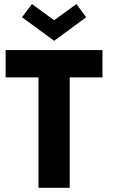

<svg xmlns="http://www.w3.org/2000/svg" viewBox="-20 -900 550 920"><path d="M164.5 -529H7V-660H471V-529H314V0H164.5ZM239.5 -704.5 85.5 -817.5 133 -880.5 239.5 -803 346 -880.5 393 -817.5Z"/></svg>

Font: League Spartan Thin
Style: Bold
Weight: 700
Version: Version 2.002